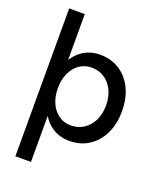

<svg xmlns="http://www.w3.org/2000/svg" viewBox="-162 -799 913 1098"><g transform="rotate(20 294.5 -250.0)"><path d="M66 200V-700H161V200ZM325 12Q262 12 215.5 -21Q169 -54 144 -113Q119 -172 119 -250Q119 -329 144 -387.5Q169 -446 215.5 -479Q262 -512 325 -512Q392 -512 443 -479Q494 -446 522.5 -387.5Q551 -329 551 -250Q551 -172 522.5 -113Q494 -54 443 -21Q392 12 325 12ZM302 -74Q347 -74 381 -96.5Q415 -119 434.5 -158.5Q454 -198 454 -250Q454 -302 435 -341.5Q416 -381 382 -403.5Q348 -426 303 -426Q262 -426 229.5 -403.5Q197 -381 179 -341Q161 -301 161 -250Q161 -198 179 -158.5Q197 -119 229 -96.5Q261 -74 302 -74Z"/></g></svg>

Font: Figtree Light Medium
Style: Regular
Weight: 500
Version: Version 2.001;gftools[0.9.30]